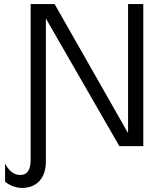

<svg xmlns="http://www.w3.org/2000/svg" viewBox="-20 -720 811 946"><path d="M131 -700V67C131 119 113 142 81 142C57 142 30 133 5 86V175C30 197 65 206 89 206C161 206 206 157 206 77V-629L568 0H686V-700H611V-64L249 -700Z"/></svg>

Font: Absans
Style: Regular
Weight: 400
Designer: Valerio Monopoli
Version: Version 1.200;Glyphs 3.2 (3217)